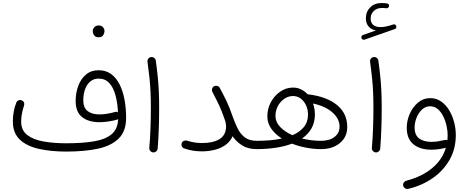

<svg xmlns="http://www.w3.org/2000/svg" viewBox="-20 -969 3067 1254"><path d="M64 -175.8Q64 -242.7 86.9 -299.8Q91.8 -310.5 102.5 -314.2Q113.3 -317.9 123.5 -313Q144.5 -302.7 136.2 -276.9Q128.4 -254.4 123.3 -227.5Q118.2 -200.7 118.2 -174.8Q118.2 -117.7 158 -87.2Q197.8 -56.6 264.6 -44.9Q331.5 -33.2 412.6 -33.2Q518.6 -33.2 593.3 -45.7Q668 -58.1 708.5 -92Q749 -126 751.5 -190.4Q748.5 -189 745.6 -188Q717.3 -179.7 687 -175.3Q656.7 -170.9 629.4 -170.9Q558.6 -170.9 516.4 -204.1Q474.1 -237.3 474.1 -309.6Q474.1 -362.8 491.2 -408.4Q508.3 -454.1 541.7 -482.2Q575.2 -510.3 624 -510.3Q671.9 -510.3 706.1 -485.1Q740.2 -460 761.7 -416.5Q783.2 -373 793.5 -316.9Q803.7 -260.7 803.7 -198.7Q803.7 -112.3 755.4 -64.5Q707 -16.6 619.4 2.2Q531.7 21 412.6 21Q313 21 234.1 3.4Q155.3 -14.2 109.6 -57.1Q64 -100.1 64 -175.8ZM523.9 -314.9Q523.9 -265.1 552.5 -243.4Q581.1 -221.7 629.4 -221.7Q653.8 -221.7 681.2 -226.3Q708.5 -231 731.9 -237.8Q741.7 -240.7 750.5 -235.4Q747.6 -297.4 734.1 -347.2Q720.7 -397 693.8 -426.3Q667 -455.6 625 -455.6Q590.8 -455.6 568.4 -435.8Q545.9 -416 534.9 -383.8Q523.9 -351.6 523.9 -314.9ZM585.9 -767.1Q585.9 -780.3 596.2 -791.5Q606.4 -802.7 624.5 -802.7Q646 -802.7 656.7 -786.1Q662.6 -776.9 662.6 -766.1Q662.6 -753.9 654.5 -739.7Q646.5 -725.6 623.5 -725.6Q608.4 -725.6 600.1 -732.9Q591.8 -740.2 588.9 -749.5Q585.9 -757.8 585.9 -767.1Z M943.4 -565.9Q941.9 -577.1 949 -586.2Q956.1 -595.2 966.8 -596.2Q978 -597.7 987.1 -590.8Q996.1 -584 997.6 -572.8Q1005.9 -512.7 1010.5 -465.6Q1015.1 -418.5 1017.3 -371.1Q1019.5 -323.7 1019.5 -261.7Q1019.5 -198.2 1017.1 -128.7Q1014.6 -59.1 1009.8 1.5Q1008.8 12.2 1000 19.8Q991.2 27.3 980 26.4Q969.2 25.4 961.7 16.8Q954.1 8.3 955.1 -2.4Q960.4 -63 962.9 -132.1Q965.3 -201.2 965.3 -263.7Q965.3 -323.7 963.1 -369.1Q960.9 -414.6 956.3 -460.2Q951.7 -505.9 943.4 -565.9Z M1166.5 -32.7Q1169.4 -43.5 1179.2 -48.3Q1189 -53.2 1200.2 -50.8Q1248 -34.7 1300.3 -34.7Q1372.6 -34.7 1414.6 -61Q1456.5 -87.4 1456.5 -145Q1456.5 -154.3 1454.8 -162.8Q1453.1 -171.4 1450.7 -179.7Q1448.2 -187 1444.8 -196.3Q1428.7 -244.1 1411.1 -281.2Q1393.6 -318.4 1367.7 -367.7Q1362.3 -377.4 1365.2 -388.7Q1368.2 -399.9 1377.4 -405.3Q1387.2 -410.6 1398.4 -408Q1409.7 -405.3 1415 -395.5Q1441.4 -346.2 1460.2 -307.1Q1479 -268.1 1497.1 -214.4Q1513.2 -168.5 1531.7 -130.9Q1550.3 -93.3 1579.6 -71.3Q1608.9 -49.3 1657.2 -49.3H1657.7Q1668.9 -49.3 1676.8 -41.3Q1684.6 -33.2 1684.6 -22Q1684.6 -10.7 1676.8 -2.9Q1668.9 4.9 1657.7 4.9H1657.2Q1599.1 4.9 1561.3 -19.3Q1523.4 -43.5 1499 -79.1Q1483.4 -43.5 1452.1 -21.7Q1420.9 0 1381.3 9.8Q1341.8 19.5 1300.3 19.5Q1270 19.5 1242.4 15.4Q1214.8 11.2 1184.6 1Q1173.8 -2 1168.5 -12Q1163.1 -22 1166.5 -32.7Z M1630.9 -22Q1630.9 -33.2 1638.7 -41.3Q1646.5 -49.3 1657.7 -49.3Q1701.7 -49.3 1742.9 -52.7Q1784.2 -56.2 1820.8 -64.5Q1778.3 -91.3 1752.2 -127.7Q1726.1 -164.1 1726.1 -209Q1726.1 -258.8 1749 -301.5Q1772 -344.2 1810.3 -370.6Q1848.6 -397 1894 -397Q1922.9 -397 1947 -385Q1971.2 -373 1989.3 -353Q1990.7 -353 1992.2 -353Q2115.2 -337.9 2181.6 -282.7Q2248 -227.5 2248 -139.6Q2248 -74.7 2200.2 -34.9Q2152.3 4.9 2076.7 4.9Q2030.3 4.9 1981.2 -4.2Q1932.1 -13.2 1887.2 -30.8Q1837.9 -12.2 1778.8 -3.7Q1719.7 4.9 1657.7 4.9Q1646.5 4.9 1638.7 -2.9Q1630.9 -10.7 1630.9 -22ZM1779.3 -212.9Q1779.3 -171.4 1810.5 -139.2Q1841.8 -106.9 1890.1 -85.9Q1936.5 -105.5 1964.1 -138.7Q1991.7 -171.9 1991.7 -220.7Q1991.7 -252 1979.5 -279.5Q1967.3 -307.1 1945.3 -324.5Q1923.3 -341.8 1894 -341.8Q1863.3 -341.8 1837.2 -324Q1811 -306.2 1795.2 -276.9Q1779.3 -247.6 1779.3 -212.9ZM2036.6 -221.7Q2036.6 -168.9 2014.2 -130.1Q1991.7 -91.3 1952.6 -64.5Q2013.2 -49.3 2075.7 -49.3Q2132.3 -49.3 2165 -74.7Q2197.8 -100.1 2197.8 -142.1Q2197.8 -192.9 2151.9 -234.1Q2106 -275.4 2024.4 -293Q2036.6 -258.3 2036.6 -221.7Z M2340.8 -719.7Q2338.9 -725.6 2341.3 -731.9Q2343.8 -738.3 2350.1 -740.2L2435.1 -770Q2405.3 -775.4 2387.5 -795.9Q2369.6 -816.4 2369.6 -849.1Q2369.6 -892.6 2397.9 -920.9Q2426.3 -949.2 2472.2 -949.2Q2480 -949.2 2490.2 -948.5Q2500.5 -947.8 2507.3 -946.8Q2522 -943.8 2521 -929.7Q2520.5 -923.3 2515.1 -918.7Q2509.8 -914.1 2502.9 -915Q2498 -916 2489.5 -916.5Q2481 -917 2475.1 -917Q2441.9 -917 2421.4 -897.5Q2400.9 -877.9 2400.9 -847.7Q2400.9 -819.8 2418.2 -805.9Q2435.5 -792 2465.3 -792Q2481 -792 2501 -795.9Q2521 -799.8 2548.3 -809.1Q2555.2 -811.5 2561 -808.1Q2566.9 -804.7 2568.4 -798.3Q2570.3 -792 2567.1 -786.4Q2564 -780.8 2558.6 -779.3L2360.8 -710Q2354.5 -708 2348.9 -710.9Q2343.3 -713.9 2340.8 -719.7ZM2397 -565.9Q2395.5 -577.1 2402.6 -586.2Q2409.7 -595.2 2420.4 -596.2Q2431.6 -597.7 2440.7 -590.8Q2449.7 -584 2451.2 -572.8Q2459.5 -512.7 2464.1 -465.6Q2468.8 -418.5 2470.9 -371.1Q2473.1 -323.7 2473.1 -261.7Q2473.1 -198.2 2470.7 -128.7Q2468.3 -59.1 2463.4 1.5Q2462.4 12.2 2453.6 19.8Q2444.8 27.3 2433.6 26.4Q2422.9 25.4 2415.3 16.8Q2407.7 8.3 2408.7 -2.4Q2414.1 -63 2416.5 -132.1Q2418.9 -201.2 2418.9 -263.7Q2418.9 -323.7 2416.7 -369.1Q2414.6 -414.6 2409.9 -460.2Q2405.3 -505.9 2397 -565.9Z M2790 -328.1Q2829.6 -328.1 2860.6 -306.6Q2891.6 -285.2 2913.1 -249.8Q2934.6 -214.4 2945.8 -171.6Q2957 -128.9 2957 -86.9Q2957 3.9 2915.8 75.7Q2874.5 147.5 2804 195.8Q2733.4 244.1 2645.5 264.6Q2634.3 266.6 2625 260.3Q2615.7 253.9 2613.3 243.2Q2610.8 231.9 2617.4 222.9Q2624 213.9 2634.8 210.9Q2732.4 186 2800.3 130.9Q2868.2 75.7 2892.1 -3.9Q2841.8 8.8 2798.3 8.8Q2723.6 8.8 2680.2 -26.6Q2636.7 -62 2636.7 -134.8Q2636.7 -181.2 2656.2 -225.6Q2675.8 -270 2710.2 -299.1Q2744.6 -328.1 2790 -328.1ZM2688 -136.7Q2688 -86.4 2717.8 -64.5Q2747.6 -42.5 2797.9 -42.5Q2819.3 -42.5 2841.1 -45.9Q2862.8 -49.3 2885.3 -54.7Q2893.6 -57.1 2902.3 -53.2Q2903.8 -68.8 2903.8 -85Q2903.8 -114.7 2896.5 -147.7Q2889.2 -180.7 2874.8 -209.7Q2860.4 -238.8 2838.9 -256.8Q2817.4 -274.9 2789.1 -274.9Q2758.8 -274.9 2735.8 -253.2Q2712.9 -231.4 2700.4 -199.5Q2688 -167.5 2688 -136.7Z"/></svg>

Font: Mikhak Light
Style: Regular
Weight: 300
Designer: Amin Abedi
Version: Version 3.3